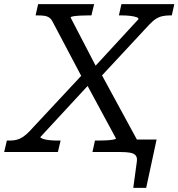

<svg xmlns="http://www.w3.org/2000/svg" viewBox="-68 -730 857 922"><path d="M500 0 510 -60H684L634 172H572L589 47Q592 27 584 17Q576 7 558 3.5Q540 0 510 0ZM103 -656 115 -710H384L371 -656H354Q336 -656 317 -655Q298 -654 285 -652Q272 -650 271 -646L404 -390L411 -388L598 -44L590 0H376L388 -55H405Q423 -55 442.5 -56Q462 -57 475.5 -59.5Q489 -62 489 -65L342 -337L335 -341L186 -623Q179 -638 169 -645Q159 -652 145.5 -654Q132 -656 113 -656ZM-48 0 -35 -55H-20Q-2 -55 13 -59Q28 -63 43 -73Q58 -83 75 -101L337 -382L371 -337L126 -72Q125 -68 137.5 -63.5Q150 -59 169 -57Q188 -55 206 -55H223L210 0ZM410 -355 375 -397 597 -638Q598 -644 586 -648Q574 -652 555.5 -654Q537 -656 518 -656H503L515 -710H769L757 -656H747Q729 -656 712.5 -652.5Q696 -649 681 -639.5Q666 -630 648 -611Z"/></svg>

Font: Roboto Serif
Style: Italic
Weight: 400
Italic angle: -10°
Designer: Greg Gazdowicz
Foundry: Commercial Type
Version: Version 1.008